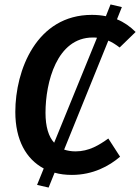

<svg xmlns="http://www.w3.org/2000/svg" viewBox="-20 -773 631 865"><path d="M320 -91C301 -91 284 -94 269 -99L468 -590C485 -583 502 -572 519 -559L591 -629C567 -653 539 -673 507 -686L529 -741L478 -753L457 -700C437 -704 416 -706 394 -706C144 -706 49 -456 49 -269C49 -142 98 -56 177 -14L147 60L199 72L226 5C250 12 276 15 304 15C399 15 472 -25 521 -67L468 -149C426 -119 381 -91 320 -91ZM185 -265C185 -402 236 -604 398 -604C404 -604 411 -604 417 -603L224 -130C199 -157 185 -202 185 -265Z"/></svg>

Font: Fira Sans Medium
Style: Italic
Weight: 500
Italic angle: -8°
Designer: bBox Type GmbH & Carrois Corporate GbR & Edenspiekermann AG
Foundry: bBox Type GmbH & Carrois Corporate GbR & Edenspiekermann AG
Version: Version 4.301;PS 004.301;hotconv 1.0.88;makeotf.lib2.5.64775